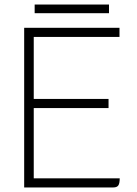

<svg xmlns="http://www.w3.org/2000/svg" viewBox="-20 -822 600 842"><path d="M505 -40Q505 -18 499 -9Q493 0 477 0H86V-700H504V-660H128V-388H456V-348H128V-40ZM132 -802H458V-764H132Z"/></svg>

Font: Krub ExtraLight
Style: Regular
Weight: 275
Designer: Ekaluck Peanpanawate
Foundry: Cadson Demak Co.,Ltd.
Version: Version 1.000; ttfautohint (v1.6)